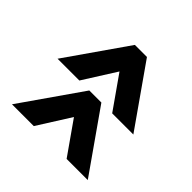

<svg xmlns="http://www.w3.org/2000/svg" viewBox="-84 -590 614 614"><g transform="rotate(-45 223.0 -282.5)"><path d="M14.6 -111.3V-207L126 -285.2L14.6 -355.5V-454.1L220.7 -310.5V-255.9ZM220.7 -111.3V-207L332 -285.2L220.7 -355.5V-454.1L426.8 -310.5V-255.9Z"/></g></svg>

Font: Post No Bills Colombo
Style: Bold
Weight: 800
Designer: Kosala Senevirathne, Siva Puranthara, Lasantha Premarathna, Tharique Azeez
Foundry: Mooniak
Version: Version 1.220 ; ttfautohint (v1.5)